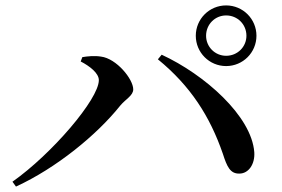

<svg xmlns="http://www.w3.org/2000/svg" viewBox="-20 -761 1040 709"><path d="M703 -629C703 -567 753 -517 815 -517C877 -517 927 -567 927 -629C927 -691 877 -741 815 -741C753 -741 703 -691 703 -629ZM741 -629C741 -671 774 -704 815 -704C857 -704 890 -671 890 -629C890 -588 857 -555 815 -555C774 -555 741 -588 741 -629ZM278 -534C311 -517 345 -491 345 -465C345 -395 171 -192 26 -90L39 -72C187 -140 337 -262 424 -371C444 -395 472 -408 472 -431C472 -469 410 -545 353 -552C329 -556 301 -553 284 -550ZM864 -120C898 -120 922 -155 919 -199C909 -333 735 -486 577 -559L563 -542C683 -444 755 -332 803 -193C818 -146 830 -119 864 -120Z"/></svg>

Font: Noto Serif SC SemiBold
Style: Regular
Weight: 600
Designer: Ryoko NISHIZUKA 西塚涼子 (kana & ideographs); Frank Grießhammer (Latin, Greek & Cyrillic); Wenlong ZHANG 张文龙 (bopomofo); San
Foundry: Adobe
Version: Version 2.001;hotconv 1.1.0;makeotfexe 2.6.0